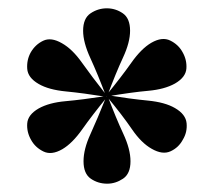

<svg xmlns="http://www.w3.org/2000/svg" viewBox="-20 -749 513 462"><path d="M344 -646Q370 -661 389.5 -651.5Q409 -642 419 -624Q430 -605 428.5 -584Q427 -563 401 -548Q376 -534 336.5 -530.5Q297 -527 238 -517L236 -520Q272 -564 296 -598Q320 -632 344 -646ZM238 -520Q294 -511 335.5 -507Q377 -503 401 -489Q427 -474 429 -452.5Q431 -431 420 -413Q410 -394 390.5 -385Q371 -376 345 -391Q320 -405 297.5 -438Q275 -471 237 -517ZM239 -518Q259 -465 276.5 -427.5Q294 -390 294 -361Q294 -331 276 -319Q258 -307 238 -307Q216 -307 198.5 -319Q181 -331 181 -361Q181 -390 197.5 -426Q214 -462 236 -517ZM236 -518 238 -516Q202 -472 178 -438Q154 -404 130 -390Q104 -375 84.5 -384.5Q65 -394 55 -412Q44 -431 45.5 -452Q47 -473 73 -488Q98 -502 137.5 -505.5Q177 -509 236 -518ZM129 -645Q154 -631 177 -598.5Q200 -566 237 -519L236 -516Q180 -525 138.5 -529Q97 -533 73 -547Q47 -562 45.5 -583.5Q44 -605 54 -623Q65 -642 84 -651Q103 -660 129 -645ZM237 -729Q258 -729 275.5 -717Q293 -705 293 -675Q293 -647 276 -610.5Q259 -574 238 -518H235Q215 -571 197.5 -609Q180 -647 180 -675Q180 -705 198 -717Q216 -729 237 -729Z"/></svg>

Font: Playfair Display Black
Style: Regular
Weight: 900
Designer: Claus Eggers Sørensen
Foundry: Claus Eggers Sørensen
Version: Version 1.203